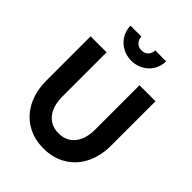

<svg xmlns="http://www.w3.org/2000/svg" viewBox="-260 -1075 1228 1228"><g transform="rotate(45 353.5 -461.5)"><path d="M60.1 -306.2V-707H204.6V-306.2Q204.6 -249.5 222.7 -208.3Q240.7 -167 274.2 -145Q307.6 -123 353.5 -123Q399.9 -123 433.3 -145Q466.8 -167 484.6 -208.3Q502.4 -249.5 502.4 -306.2V-707H647V-306.2Q647 -211.4 610.6 -138.9Q574.2 -66.4 507.6 -26.4Q440.9 13.7 353.5 13.7Q266.6 13.7 200 -26.4Q133.3 -66.4 96.7 -138.9Q60.1 -211.4 60.1 -306.2ZM353.5 -780.3Q309.6 -780.3 272.7 -800.8Q235.8 -821.3 214.1 -856.9Q192.4 -892.6 192.4 -935.5H291Q291 -909.2 308.8 -891.1Q326.7 -873 353.5 -873Q381.3 -873 398.7 -891.1Q416 -909.2 416 -935.5H514.6Q514.6 -892.6 493.4 -856.9Q472.2 -821.3 435.3 -800.8Q398.4 -780.3 353.5 -780.3Z"/></g></svg>

Font: Wanted Sans Std Variable
Style: Regular
Weight: 400
Designer: Original Design by Kil Hyung-jin and Kang Hanbin, Wanted Lab, Inc;
Foundry: Wanted Lab, Inc.
Version: Version 1.003;Glyphs 3.2 (3227)